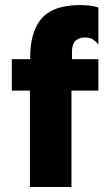

<svg xmlns="http://www.w3.org/2000/svg" viewBox="-20 -743 438 763"><path d="M99 0V-383H27V-508H100V-516Q100 -564 110 -599.5Q120 -635 137 -659Q154 -683 179 -697Q204 -711 234.5 -717Q265 -723 301 -723Q317 -723 337.5 -720.5Q358 -718 371 -713V-567Q360 -579 349 -586.5Q338 -594 317 -594Q305 -594 295.5 -590.5Q286 -587 279.5 -580.5Q273 -574 269.5 -563Q266 -552 266 -538V-508H371V-383H264V0Z"/></svg>

Font: Maven Pro ExtraBold
Style: Regular
Weight: 800
Designer: Joe Prince
Foundry: Joe Prince
Version: Version 2.100